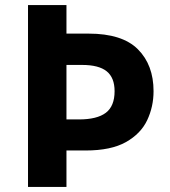

<svg xmlns="http://www.w3.org/2000/svg" viewBox="-20 -734 668 754"><path d="M583 -376Q583 -315 558 -262Q533 -209 474.5 -176Q416 -143 316 -143H241V0H90V-714H241V-602H328Q460 -602 521.5 -540.5Q583 -479 583 -376ZM290 -265Q361 -265 395.5 -291Q430 -317 430 -376Q430 -429 399 -454Q368 -479 302 -479H241V-265Z"/></svg>

Font: Noto Sans Sinhala
Style: Bold
Weight: 700
Designer: Jelle Bosma - Monotype Design Team
Foundry: Monotype Imaging Inc.
Version: Version 2.006; ttfautohint (v1.8.4.7-5d5b)